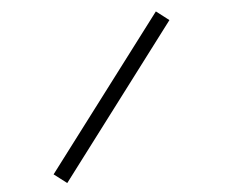

<svg xmlns="http://www.w3.org/2000/svg" viewBox="-51 -788 1097 851"><g transform="rotate(-5 497.0 -362.0)"><path d="M214.5 0 728.5 -680 672 -723.5 157.5 -43.5Z"/></g></svg>

Font: Eudonet Medium
Style: Regular
Weight: 500
Designer: Mikhail Sharanda
Foundry: Mikhail Sharanda
Version: Version 4.503;Glyphs 3.1.2 (3151)